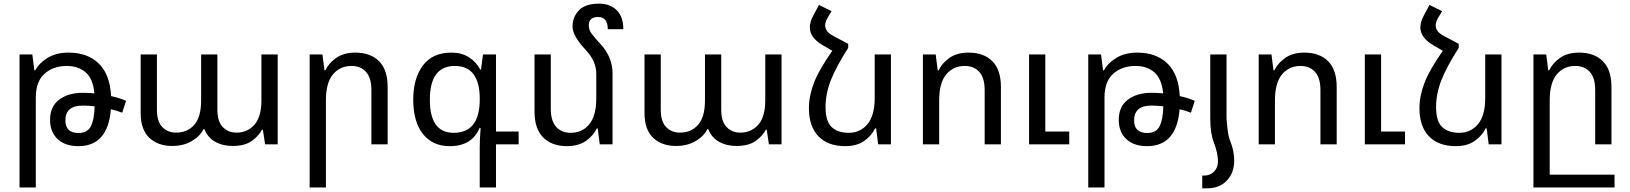

<svg xmlns="http://www.w3.org/2000/svg" viewBox="-20 -790 8924 1051"><path d="M173 -405Q195 -446 242 -474Q289 -502 355 -502Q459 -502 520.5 -442.5Q582 -383 588 -264Q634 -254 670 -238L649 -173Q622 -184 587 -192Q571 10 409 10Q336 10 295 -29Q254 -68 254 -134Q254 -207 304 -244.5Q354 -282 432 -282Q464 -282 497 -279Q489 -360 448.5 -394.5Q408 -429 345 -429Q272 -429 224 -386.5Q176 -344 176 -256V236H87V-492H157L168 -405ZM338 -131Q338 -62 410 -62Q458 -62 477 -98Q496 -134 498 -208Q464 -212 433 -212Q338 -212 338 -131Z M923 9Q844 9 797 -36Q750 -81 750 -171V-492H839V-188Q839 -125 868.5 -94.5Q898 -64 944 -64Q1006 -64 1043.5 -107Q1081 -150 1081 -241V-492H1170V-188Q1170 -125 1199.5 -94.5Q1229 -64 1275 -64Q1334 -64 1372.5 -107Q1411 -150 1411 -241V-492H1500V0H1431L1419 -80H1414Q1396 -45 1357.5 -18Q1319 9 1254 9Q1199 9 1158 -14Q1117 -37 1099 -83H1094Q1074 -43 1028.5 -17Q983 9 923 9Z M1675 236V-492H1745L1756 -405H1761Q1780 -445 1821 -473.5Q1862 -502 1925 -502Q2008 -502 2055 -455Q2102 -408 2102 -314V0H2013V-297Q2013 -364 1983.5 -396.5Q1954 -429 1904 -429Q1841 -429 1802.5 -382.5Q1764 -336 1764 -241V236Z M2606 236V14Q2606 -29 2611 -89H2605Q2563 10 2442 10Q2347 10 2294.5 -57.5Q2242 -125 2242 -245Q2242 -360 2294.5 -431Q2347 -502 2451 -502Q2507 -502 2547 -476.5Q2587 -451 2609 -409H2613L2624 -492H2695V-70H2819V0H2695V236ZM2463 -63Q2606 -63 2606 -245V-254Q2606 -337 2572.5 -383Q2539 -429 2470 -429Q2333 -429 2333 -244Q2333 -63 2463 -63Z M3333 -389V0H3263L3252 -87H3247Q3228 -47 3187 -18.5Q3146 10 3083 10Q3001 10 2953.5 -37.5Q2906 -85 2906 -178V-492H2995V-195Q2995 -128 3024.5 -95.5Q3054 -63 3104 -63Q3167 -63 3205.5 -109.5Q3244 -156 3244 -252V-387Q3244 -419 3230.5 -451.5Q3217 -484 3183 -520Q3114 -595 3114 -644Q3114 -697 3149 -733.5Q3184 -770 3259 -770Q3320 -770 3356 -734Q3392 -698 3392 -630H3307Q3307 -697 3254 -697Q3203 -697 3203 -651Q3203 -628 3216.5 -608.5Q3230 -589 3266 -550Q3333 -478 3333 -389Z M3681 9Q3602 9 3555 -36Q3508 -81 3508 -171V-492H3597V-188Q3597 -125 3626.5 -94.5Q3656 -64 3702 -64Q3764 -64 3801.5 -107Q3839 -150 3839 -241V-492H3928V-188Q3928 -125 3957.5 -94.5Q3987 -64 4033 -64Q4092 -64 4130.5 -107Q4169 -150 4169 -241V-492H4258V0H4189L4177 -80H4172Q4154 -45 4115.5 -18Q4077 9 4012 9Q3957 9 3916 -14Q3875 -37 3857 -83H3852Q3832 -43 3786.5 -17Q3741 9 3681 9Z M4770 -87Q4751 -47 4710.5 -18.5Q4670 10 4607 10Q4512 10 4460 -44Q4408 -98 4408 -198Q4408 -265 4435.5 -336.5Q4463 -408 4536 -512L4483 -543Q4413 -584 4413 -640Q4413 -670 4432 -705L4463 -763L4532 -729L4510 -692Q4497 -670 4497 -651Q4497 -617 4540 -594L4623 -550V-528Q4556 -423 4527.5 -349.5Q4499 -276 4499 -204Q4499 -126 4532.5 -94.5Q4566 -63 4626 -63Q4689 -63 4728.5 -110.5Q4768 -158 4768 -252V-492H4857V0H4787L4776 -87Z M5032 0V-492H5102L5113 -405H5118Q5137 -445 5178 -473.5Q5219 -502 5282 -502Q5365 -502 5412 -455Q5459 -408 5459 -314V0H5370V-297Q5370 -364 5340.5 -396.5Q5311 -429 5261 -429Q5198 -429 5159.5 -382.5Q5121 -336 5121 -241V0ZM5613 0V-492H5702V-70H5833V0Z M6023 -405Q6045 -446 6092 -474Q6139 -502 6205 -502Q6309 -502 6370.5 -442.5Q6432 -383 6438 -264Q6484 -254 6520 -238L6499 -173Q6472 -184 6437 -192Q6421 10 6259 10Q6186 10 6145 -29Q6104 -68 6104 -134Q6104 -207 6154 -244.5Q6204 -282 6282 -282Q6314 -282 6347 -279Q6339 -360 6298.5 -394.5Q6258 -429 6195 -429Q6122 -429 6074 -386.5Q6026 -344 6026 -256V236H5937V-492H6007L6018 -405ZM6188 -131Q6188 -62 6260 -62Q6308 -62 6327 -98Q6346 -134 6348 -208Q6314 -212 6283 -212Q6188 -212 6188 -131Z M6625 -9Q6605 -60 6605 -140V-492H6694V-140Q6694 -138 6698.5 -91.5Q6703 -45 6715 -16Q6726 11 6731 38Q6736 65 6736 89Q6736 156 6695.5 198.5Q6655 241 6587 241H6561V171H6573Q6604 171 6625.5 149.5Q6647 128 6647 94Q6647 48 6625 -9Z M6870 0V-492H6940L6951 -405H6956Q6975 -445 7016 -473.5Q7057 -502 7120 -502Q7203 -502 7250 -455Q7297 -408 7297 -314V0H7208V-297Q7208 -364 7178.5 -396.5Q7149 -429 7099 -429Q7036 -429 6997.5 -382.5Q6959 -336 6959 -241V0ZM7451 0V-492H7540V-70H7671V0Z M8112 -87Q8093 -47 8052.5 -18.5Q8012 10 7949 10Q7854 10 7802 -44Q7750 -98 7750 -198Q7750 -265 7777.5 -336.5Q7805 -408 7878 -512L7825 -543Q7755 -584 7755 -640Q7755 -670 7774 -705L7805 -763L7874 -729L7852 -692Q7839 -670 7839 -651Q7839 -617 7882 -594L7965 -550V-528Q7898 -423 7869.5 -349.5Q7841 -276 7841 -204Q7841 -126 7874.5 -94.5Q7908 -63 7968 -63Q8031 -63 8070.5 -110.5Q8110 -158 8110 -252V-492H8199V0H8129L8118 -87Z M8818 166V236H8374V-492H8444L8455 -405H8460Q8479 -445 8520 -473.5Q8561 -502 8624 -502Q8707 -502 8754 -455Q8801 -408 8801 -314V0H8712V-297Q8712 -364 8682.5 -396.5Q8653 -429 8603 -429Q8540 -429 8501.5 -382.5Q8463 -336 8463 -241V166Z"/></svg>

Font: Noto Sans Armenian
Style: Regular
Weight: 400
Designer: Monotype Design Team
Foundry: Monotype Imaging Inc.
Version: Version 2.040;GOOG;noto-fonts:20170220:a8a215d2e889